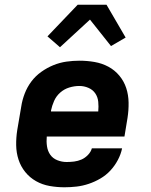

<svg xmlns="http://www.w3.org/2000/svg" viewBox="-20 -785 640 813"><path d="M253 8Q221 8 190 2.5Q159 -3 132.5 -18Q106 -33 87 -56.5Q68 -80 58.5 -109Q49 -138 48.5 -170Q48 -202 53 -234L70 -334Q74 -361 84.5 -388.5Q95 -416 112.5 -439.5Q130 -463 154.5 -480.5Q179 -498 206 -509Q233 -520 261 -524Q289 -528 316 -528Q349 -528 380.5 -522.5Q412 -517 439 -502.5Q466 -488 485.5 -464.5Q505 -441 514.5 -412Q524 -383 524.5 -350.5Q525 -318 520 -286L507 -207H178Q176 -186 179 -165.5Q182 -145 193 -129.5Q204 -114 223 -106.5Q242 -99 262 -99Q278 -99 294 -101Q310 -103 325 -109.5Q340 -116 352.5 -129Q365 -142 369 -157H497Q492 -132 479 -107.5Q466 -83 447.5 -63Q429 -43 405 -29Q381 -15 355.5 -6.5Q330 2 304.5 5Q279 8 253 8ZM196 -313H396Q398 -334 396 -354Q394 -374 383.5 -389.5Q373 -405 354.5 -413Q336 -421 316 -421Q295 -421 273.5 -414.5Q252 -408 235 -393Q218 -378 209 -357.5Q200 -337 196 -317ZM234 -585 181 -631 309 -765H431L512 -626L450 -590L361 -702Z"/></svg>

Font: Iosevka Aile Extrabold Oblique
Style: Regular
Weight: 800
Italic angle: -9°
Designer: Belleve Invis
Foundry: Belleve Invis
Version: Version 31.1.0; ttfautohint (v1.8.4)